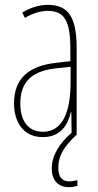

<svg xmlns="http://www.w3.org/2000/svg" viewBox="-20 -557 406 794"><path d="M221 136C221 88 245 48 297 0V-358C297 -489 261 -537 177 -537C143 -537 104 -525 72 -505L83 -483C120 -505 153 -512 177 -512C244 -512 271 -475 271 -355V-304L210 -297C100 -284 38 -234 38 -129C38 -57 73 10 157 10C233 10 261 -43 273 -93H275L276 -8C226 35 194 86 194 140C194 189 221 217 265 217C279 217 292 214 300 211V188C294 190 278 193 266 193C236 193 221 174 221 136ZM209 -274 272 -281V-220C272 -97 241 -12 157 -12C99 -12 64 -54 64 -129C64 -217 110 -263 209 -274Z"/></svg>

Font: Noto Sans Sinhala ExtraCondensed Thin
Style: Regular
Weight: 100
Width: 2
Designer: Jelle Bosma - Monotype Design Team
Foundry: Monotype Imaging Inc.
Version: Version 2.006